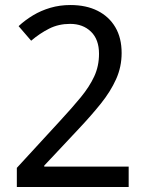

<svg xmlns="http://www.w3.org/2000/svg" viewBox="-20 -744 591 764"><path d="M47 -76 218 -262Q267 -315 301.5 -357Q336 -399 355 -440Q374 -481 374 -530Q374 -587 342 -618Q310 -649 259 -649Q213 -649 175.5 -630Q138 -611 104 -582L54 -640Q80 -664 111.5 -683Q143 -702 180.5 -713Q218 -724 260 -724Q323 -724 368.5 -701Q414 -678 439 -635.5Q464 -593 464 -533Q464 -478 442 -429Q420 -380 381.5 -332Q343 -284 293 -231L156 -85V-81H492V0H47Z"/></svg>

Font: sinhala15
Style: Book
Weight: 400
Designer: Jelle Bosma - Monotype Design Team
Foundry: Monotype Imaging Inc.
Version: Version 2.003